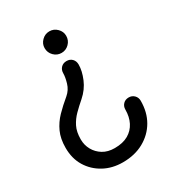

<svg xmlns="http://www.w3.org/2000/svg" viewBox="-190 -732 927 1018"><g transform="rotate(-30 273.5 -222.5)"><path d="M270 -439Q291 -439 304 -425.5Q317 -412 317 -391Q317 -352 297.5 -305.5Q278 -259 238 -224Q209 -199 184 -174Q159 -149 143.5 -118Q128 -87 128 -41Q128 -6 144.5 23.5Q161 53 190.5 71Q220 89 262 89Q312 89 345 70Q378 51 395 17.5Q412 -16 412 -60Q412 -80 425 -93.5Q438 -107 459 -107Q479 -107 492.5 -93.5Q506 -80 506 -60Q506 10 475.5 62.5Q445 115 390 145.5Q335 176 262 176Q197 176 146 148Q95 120 65.5 71.5Q36 23 36 -42Q36 -98 54.5 -138.5Q73 -179 104.5 -211.5Q136 -244 176 -277Q203 -300 213 -334Q223 -368 223 -391Q223 -412 236 -425.5Q249 -439 270 -439ZM270 -621Q297 -621 316.5 -601.5Q336 -582 336 -556Q336 -528 316.5 -508.5Q297 -489 270 -489Q243 -489 223.5 -508.5Q204 -528 204 -556Q204 -582 223.5 -601.5Q243 -621 270 -621Z"/></g></svg>

Font: Comfortaa SemiBold
Style: Regular
Weight: 600
Designer: Johan Aakerlund
Foundry: Johan Aakerlund
Version: Version 3.104; ttfautohint (v1.8.1.43-b0c9)